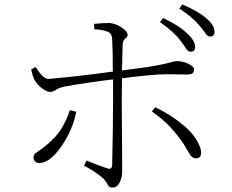

<svg xmlns="http://www.w3.org/2000/svg" viewBox="-20 -818 1040 861"><path d="M788 -637Q758 -677 697 -719L712 -737Q785 -702 818 -669Q855 -637 855 -607Q855 -586 834 -586Q823 -586 813.5 -601.5Q804 -617 788 -637ZM874 -704Q843 -741 784 -780L798 -798Q870 -767 905 -736Q942 -705 942 -675Q942 -654 922 -654Q911 -654 901 -669Q891 -684 874 -704ZM805 -170Q787 -199 751 -240Q715 -281 661 -318L676 -337Q748 -303 806 -253.5Q864 -204 880 -149Q888 -108 859 -108Q842 -108 830.5 -127Q819 -146 805 -170ZM293 -324 322 -317Q306 -234 254.5 -160.5Q203 -87 156 -87Q143 -87 136.5 -95Q130 -103 130 -112Q130 -125 141.5 -132.5Q153 -140 171 -153Q228 -197 254 -239Q280 -281 293 -324ZM120 -507 140 -517Q152 -497 167.5 -480.5Q183 -464 198 -464Q326 -475 486 -497Q486 -586 483 -643Q482 -667 463.5 -675.5Q445 -684 403 -687L402 -711Q446 -715 471 -715Q500 -712 526 -694.5Q552 -677 552 -662Q552 -654 546.5 -649.5Q541 -645 536 -638.5Q531 -632 530 -618L527 -502Q633 -515 682.5 -524.5Q732 -534 748 -539Q764 -544 774 -544Q800 -544 825 -531.5Q850 -519 850 -508Q850 -494 843 -489Q836 -484 818 -484Q779 -484 728 -485Q667 -485 527 -467L526 -372Q526 -278 528 -51Q528 -22 516.5 0.5Q505 23 485 23Q469 23 463.5 11Q458 -1 444 -17Q409 -48 357 -75L368 -98Q418 -77 461 -63Q480 -56 483 -75Q487 -247 487 -374V-462Q371 -448 270 -430Q241 -423 230 -414.5Q219 -406 203 -406Q190 -406 169 -421.5Q148 -437 135 -459Q126 -476 120 -507Z"/></svg>

Font: Minh Nguyen ExtraLight
Style: Regular
Weight: 250
Designer: Ryoko NISHIZUKA 西塚涼子 (kana & ideographs); Frank Grießhammer (Latin, Greek & Cyrillic); Wenlong ZHANG 张文龙 (bopomofo); San
Foundry: Adobe
Version: Version 1.100;July 7, 2023;FontCreator 14.0.0.2814 64-bit